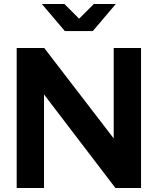

<svg xmlns="http://www.w3.org/2000/svg" viewBox="-20 -940 789 960"><path d="M63.4 0V-700H201.2L548.5 -247.9V-700H685.2V0H557.1L200.1 -467.8V0ZM302.2 -919.9 375.6 -846.6 449 -919.9H558.9L444.2 -784.8H304.1L189.4 -919.9Z"/></svg>

Font: Red Hat Display VF
Style: Regular
Weight: 300
Designer: Pentagram, MCKL
Foundry: Pentagram, MCKL
Version: Version 1.023